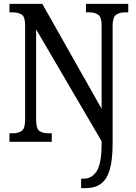

<svg xmlns="http://www.w3.org/2000/svg" viewBox="-20 -734 704 994"><path d="M400 240V191H413Q456 191 481 151.5Q506 112 506 10V-3L167 -582V-114Q167 -68 184 -56Q201 -44 229 -44H248V0H29V-44H45Q74 -44 92 -56Q110 -68 110 -114V-604Q110 -647 92 -658.5Q74 -670 48 -670H29V-714H199L506 -171V-604Q506 -646 488 -658Q470 -670 444 -670H425V-714H644V-670H625Q598 -670 580.5 -657Q563 -644 563 -600V7Q563 96 547.5 146.5Q532 197 501 218.5Q470 240 424 240Z"/></svg>

Font: Noto Serif Tamil Condensed Medium
Style: Regular
Weight: 500
Width: 3
Designer: Indian Type Foundry, Tom Grace, and the Monotype Design Team
Foundry: Monotype Imaging Inc.
Version: Version 2.004; ttfautohint (v1.8.4.7-5d5b)